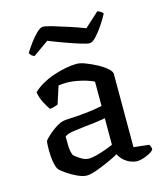

<svg xmlns="http://www.w3.org/2000/svg" viewBox="-107 -789 752 875"><g transform="rotate(-15 268.5 -351.5)"><path d="M195 4Q177 4 151 -8Q125 -20 103.5 -35Q82 -50 75 -58Q67 -68 62 -94Q57 -120 57 -151Q57 -163 57.5 -173.5Q58 -184 59 -194Q61 -199 71.5 -209.5Q82 -220 97 -232Q112 -244 127.5 -253Q143 -262 154 -264Q162 -266 179.5 -267Q197 -268 219 -269Q233 -270 248.5 -271.5Q264 -273 280 -275Q296 -277 311.5 -279.5Q327 -282 341 -285V-400Q314 -413 278 -421Q242 -429 213 -429Q203 -429 193.5 -428Q184 -427 176 -426L149 -343Q145 -342 136.5 -338.5Q128 -335 111 -333Q102 -345 89 -369Q76 -393 71 -422Q91 -441 117 -455.5Q143 -470 171.5 -479.5Q200 -489 228.5 -494.5Q257 -500 281 -500Q297 -500 322 -490.5Q347 -481 372.5 -467.5Q398 -454 415.5 -438.5Q433 -423 433 -412V-66L505 -58Q507 -55 510 -49Q513 -43 513 -34Q507 -25 492.5 -17.5Q478 -10 462.5 -5Q447 0 435 0Q418 0 400.5 -7.5Q383 -15 370 -27.5Q357 -40 350 -55Q327 -42 296.5 -28.5Q266 -15 239 -5.5Q212 4 195 4ZM225 -68Q237 -68 259 -73.5Q281 -79 304.5 -87.5Q328 -96 341 -102V-227Q318 -223 292 -219.5Q266 -216 242 -214Q214 -211 187 -207Q160 -203 147 -193Q147 -175 147.5 -149Q148 -123 156 -104Q165 -94 185.5 -81Q206 -68 225 -68ZM364 -575Q352 -575 320 -585Q288 -595 249.5 -609Q211 -623 179 -636L105 -584Q99 -586 93 -590.5Q87 -595 83 -604Q96 -625 113 -648Q130 -671 147 -687Q164 -703 176 -703Q189 -703 221 -693.5Q253 -684 293 -671Q333 -658 366 -645L434 -707Q443 -704 450 -699Q457 -694 460 -690Q447 -665 429 -638.5Q411 -612 393.5 -593.5Q376 -575 364 -575Z"/></g></svg>

Font: Texturina 12pt
Style: Regular
Weight: 400
Designer: Guillermo Torres Carreño
Foundry: Omnibus-Type
Version: Version 1.002